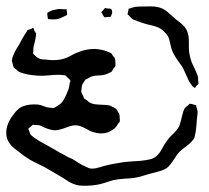

<svg xmlns="http://www.w3.org/2000/svg" viewBox="-20 -551 672 616"><path d="M586 -291 577 -311Q569 -329 567 -333Q561 -343 553 -353Q536 -377 531 -392Q529 -398 526 -412Q523 -426 520 -433Q513 -444 506 -450Q497 -459 486 -463.5Q475 -468 463 -470.5Q451 -473 445 -475Q422 -482 406 -489Q403 -491 399 -495.5Q395 -500 393 -502Q389 -504 389 -506L390 -509Q391 -511 391.5 -516Q392 -521 393 -523L403 -526Q412 -530 432 -530Q438 -530 460.5 -530.5Q483 -531 500 -524Q511 -519 523.5 -507.5Q536 -496 543 -490Q558 -479 566.5 -471Q575 -463 580 -452Q586 -439 586 -417V-397Q586 -378 595 -351Q596 -349 604 -332Q614 -311 615 -304Q616 -301 615.5 -297.5Q615 -294 616 -291L617 -283Q617 -282 609 -274Q608 -273 607.5 -271.5Q607 -270 605 -269Q604 -269 601.5 -271Q599 -273 597 -275ZM334 -497Q333 -496 331.5 -496.5Q330 -497 329 -497Q327 -497 322 -496Q317 -495 315 -496Q313 -498 311.5 -500.5Q310 -503 309 -505Q309 -506 307.5 -508Q306 -510 305 -512Q305 -512 311 -518Q314 -523 317 -525Q318 -526 319.5 -525Q321 -524 322 -524Q333 -524 336 -522Q338 -521 339 -517.5Q340 -514 340 -510Q339 -508 337.5 -503Q336 -498 334 -497ZM157 -520Q170 -523 174 -522L188 -521Q189 -521 190.5 -521.5Q192 -522 194 -521V-518Q194 -516 195 -510.5Q196 -505 195 -503Q194 -502 189 -500Q184 -498 183 -497Q165 -487 146 -489Q136 -489 134 -490Q133 -492 133 -496Q131 -504 132 -510Q134 -511 141 -515Q148 -519 157 -520ZM604 -110Q597 -95 574 -79Q564 -72 555 -63Q549 -57 539 -41Q525 -19 515 -12Q505 -5 489 -1Q473 3 467 5Q458 7 440.5 12.5Q423 18 409 20Q391 22 383 22Q356 24 343 27L324 33Q316 36 300 40Q277 45 254 45Q240 45 233 44Q216 41 199.5 31Q183 21 179 18Q139 -6 119 -17Q112 -20 99 -26.5Q86 -33 77 -38Q56 -51 39 -65Q36 -67 26 -75Q16 -83 10 -92Q0 -106 0 -125Q0 -153 22 -182Q34 -199 47 -207Q65 -216 89 -216Q104 -216 110 -214Q114 -213 120 -210.5Q126 -208 130 -207L144 -205L152 -204Q154 -205 158 -207.5Q162 -210 164 -211Q177 -218 184.5 -231Q192 -244 200 -265Q202 -272 204 -286Q207 -291 205 -294Q205 -294 197 -302Q190 -309 190 -309Q188 -310 182 -310Q176 -311 167 -311Q155 -311 133 -309Q126 -308 111 -308Q99 -308 93 -309Q67 -311 51 -317Q43 -319 41 -321Q38 -322 36 -324.5Q34 -327 32 -328Q31 -329 28 -331Q25 -333 24 -335Q23 -336 20 -349Q20 -351 19 -352.5Q18 -354 18 -357Q19 -366 24 -377Q29 -389 43 -411Q46 -417 51 -426Q56 -435 64 -447L68 -454Q71 -456 74.5 -456.5Q78 -457 81 -459Q82 -459 83.5 -460.5Q85 -462 86 -461Q88 -460 89 -457.5Q90 -455 90 -453Q95 -445 96 -443L95 -434L92 -418Q86 -398 87 -388Q87 -387 86.5 -383Q86 -379 87 -378Q88 -376 90 -375Q92 -374 93 -372Q95 -371 98 -368Q101 -365 104 -364Q111 -360 126 -360Q140 -358 149 -358Q174 -358 192 -365Q206 -371 212 -375Q216 -377 221 -379.5Q226 -382 232 -384Q256 -394 285 -394Q312 -392 328 -384Q329 -383 331.5 -382.5Q334 -382 337 -380L343 -371Q348 -367 349 -362Q350 -360 350 -354Q350 -352 350.5 -347Q351 -342 350 -339Q348 -334 345 -333Q340 -323 338 -321Q332 -317 318 -312Q311 -310 305.5 -309.5Q300 -309 297 -309Q285 -309 275 -306Q271 -305 265 -301L255 -296Q253 -295 251 -291Q249 -287 247 -285Q242 -278 242 -269Q242 -266 241 -261.5Q240 -257 241 -255L246 -245Q249 -237 250 -235Q250 -235 259 -229Q265 -223 268 -222Q277 -217 289.5 -216Q302 -215 305 -215Q324 -215 333 -212Q345 -207 352 -202Q355 -199 356.5 -196Q358 -193 359 -191Q360 -190 361.5 -188Q363 -186 363 -184Q364 -181 364 -172Q364 -170 364.5 -166.5Q365 -163 364 -161Q364 -159 359 -154Q352 -142 345 -137L334 -130Q321 -123 304 -123Q290 -123 271 -130Q265 -133 250 -141Q235 -149 222 -149Q210 -149 190 -141Q168 -133 157 -133Q145 -133 127 -140Q122 -142 117 -144.5Q112 -147 107 -149Q102 -150 91 -150L86 -151Q85 -151 77 -143Q76 -142 74 -141Q72 -140 71 -138Q71 -135 73 -133Q74 -130 75.5 -125.5Q77 -121 79 -118Q81 -116 84.5 -113.5Q88 -111 90 -109Q104 -99 127 -87L159 -69Q175 -59 184 -55Q194 -49 201.5 -45.5Q209 -42 214 -40Q217 -38 231 -29Q245 -20 258 -15Q260 -14 263 -12.5Q266 -11 268 -11Q271 -10 276 -10Q286 -10 298.5 -14Q311 -18 316 -19Q338 -25 378 -31Q397 -33 431 -35Q451 -37 464 -40.5Q477 -44 487 -55Q493 -61 500.5 -75Q508 -89 512 -94Q514 -97 517 -101Q520 -105 523 -109Q528 -114 537.5 -123.5Q547 -133 552 -141Q556 -146 560 -162Q562 -169 565 -182.5Q568 -196 573 -204Q575 -207 577.5 -208.5Q580 -210 581 -211Q588 -218 589 -218H591Q594 -218 603 -215Q604 -214 606 -214Q608 -214 609 -213Q610 -212 610 -208L613 -198Q614 -196 614 -190Q614 -184 612 -172Q610 -143 608 -129Q605 -114 604 -110Z"/></svg>

Font: Rubik-Burned
Style: Regular
Weight: 400
Designer: NaN (generative design), Hubert & Fischer (Rubik source font outlines)
Foundry: NaN, Hubert & Fischer
Version: Version 1.000